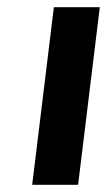

<svg xmlns="http://www.w3.org/2000/svg" viewBox="-20 -511 310 531"><path d="M69 0H196L256 -491H129Z"/></svg>

Font: Falling Sky
Style: ExtObl
Weight: 400
Designer: Paul D. Hunt
Foundry: Adobe Systems Incorporated
Version: Version 1.02